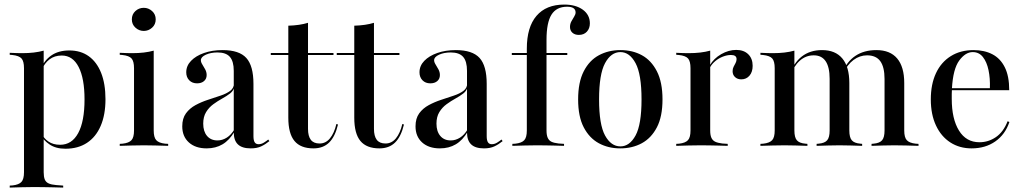

<svg xmlns="http://www.w3.org/2000/svg" viewBox="-20 -651 4567 857"><path d="M131.5 183.9Q103.2 183.9 78.2 184.7Q53.2 185.5 23.4 186.3V177.4L36.3 176.6Q64.5 173.4 75.8 160.9Q87.1 148.4 87.1 117.7V-207.3H175V117.7Q175 137.9 179.8 150Q184.7 162.1 197.2 167.7Q209.7 173.4 230.6 175L262.1 177.4V186.3Q238.7 185.5 216.9 185.1Q195.2 184.7 174.6 184.3Q154 183.9 131.5 183.9ZM289.5 -425.8Q340.3 -425.8 376.2 -400Q412.1 -374.2 431.5 -325.4Q450.8 -276.6 450.8 -208.1Q450.8 -138.7 429.4 -89.1Q408.1 -39.5 368.1 -13.3Q328.2 12.9 271.8 12.9Q229 12.9 200.8 -6.5Q172.6 -25.8 165.3 -46L168.5 -51.6Q175 -33.9 196 -19.4Q216.9 -4.8 248.4 -4.8Q300.8 -4.8 329 -56.9Q357.3 -108.9 357.3 -207.3Q357.3 -300.8 331 -352Q304.8 -403.2 255.6 -403.2Q223.4 -403.2 200.8 -385.9Q178.2 -368.5 166.1 -338.7L162.9 -343.5Q175.8 -379.8 208.1 -402.8Q240.3 -425.8 289.5 -425.8ZM87.1 -207.3V-346.8Q87.1 -377.4 76.2 -389.9Q65.3 -402.4 34.7 -405.6L23.4 -406.5V-415.3Q41.9 -414.5 54.4 -414.1Q66.9 -413.7 79 -413.7Q106.5 -413.7 130.6 -416.5Q154.8 -419.4 175 -425V-415.3V-207.3Z M578.2 -207.3V-346.8Q578.2 -377.4 567.3 -389.9Q556.5 -402.4 525.8 -405.6L514.5 -406.5V-415.3Q533.1 -414.5 545.6 -414.1Q558.1 -413.7 570.2 -413.7Q597.6 -413.7 621.8 -416.5Q646 -419.4 666.1 -425V-415.3V-207.3ZM622.6 -2.4Q594.4 -2.4 569.4 -1.6Q544.4 -0.8 514.5 0V-8.9L527.4 -9.7Q555.6 -12.9 566.9 -25.4Q578.2 -37.9 578.2 -68.5V-207.3H666.1V-68.5Q666.1 -37.9 677.4 -25.4Q688.7 -12.9 716.9 -9.7L730.6 -8.9V0Q700 -0.8 675 -1.6Q650 -2.4 622.6 -2.4ZM621.8 -512.9Q600.8 -512.9 584.7 -527.4Q568.5 -541.9 568.5 -564.5Q568.5 -587.1 584.3 -601.6Q600 -616.1 621.8 -616.1Q642.7 -616.1 658.9 -601.6Q675 -587.1 675 -564.5Q675 -541.9 658.9 -527.4Q642.7 -512.9 621.8 -512.9Z M1023.4 -207.3V-334.7Q1023.4 -377.4 1006 -397.2Q988.7 -416.9 950.8 -416.9Q921 -416.9 898.8 -406.9Q876.6 -396.8 876.6 -382.3Q876.6 -373.4 883.1 -363.3Q889.5 -353.2 896 -341.1Q902.4 -329 902.4 -316.1Q902.4 -299.2 890.7 -289.1Q879 -279 859.7 -279Q837.9 -279 824.6 -292.7Q811.3 -306.5 811.3 -328.2Q811.3 -357.3 832.7 -379.4Q854 -401.6 890.7 -414.5Q927.4 -427.4 973.4 -427.4Q1047.6 -427.4 1079.4 -392.3Q1111.3 -357.3 1111.3 -276.6V-207.3ZM902.4 11.3Q852.4 11.3 823 -15.3Q793.5 -41.9 793.5 -87.1Q793.5 -122.6 810.1 -145.2Q826.6 -167.7 852.8 -181.9Q879 -196 908.5 -205.6Q937.9 -215.3 964.5 -224.2Q991.1 -233.1 1007.7 -245.6Q1024.2 -258.1 1024.2 -278.2L1025 -261.3Q1021.8 -245.2 1006.5 -233.5Q991.1 -221.8 971.4 -210.9Q951.6 -200 932.3 -185.9Q912.9 -171.8 900 -150.8Q887.1 -129.8 887.1 -99.2Q887.1 -64.5 904 -44.4Q921 -24.2 950.8 -24.2Q972.6 -24.2 992.3 -36.7Q1012.1 -49.2 1026.6 -74.2V-63.7Q1004 -25 973.4 -6.9Q942.7 11.3 902.4 11.3ZM1111.3 -43.5Q1111.3 -24.2 1116.9 -15.7Q1122.6 -7.3 1133.9 -7.3Q1146 -7.3 1157.3 -14.1Q1168.5 -21 1177.4 -28.2L1182.3 -21Q1164.5 -6.5 1145.6 2.4Q1126.6 11.3 1099.2 11.3Q1060.5 11.3 1041.9 -6.5Q1023.4 -24.2 1023.4 -60.5V-207.3H1111.3Z M1379 11.3Q1321.8 11.3 1294.4 -21.8Q1266.9 -54.8 1266.9 -125.8V-207.3H1354.8V-75.8Q1354.8 -43.5 1367.3 -27Q1379.8 -10.5 1406.5 -10.5Q1433.9 -10.5 1452.8 -33.5Q1471.8 -56.5 1481.5 -97.6L1488.7 -95.2Q1475.8 -41.1 1449.2 -14.9Q1422.6 11.3 1379 11.3ZM1266.9 -207.3V-536.3Q1292.7 -537.1 1314.5 -540.3Q1336.3 -543.5 1354.8 -549.2V-207.3ZM1188.7 -405.6V-414.5H1468.5V-405.6Z M1673.4 11.3Q1616.1 11.3 1588.7 -21.8Q1561.3 -54.8 1561.3 -125.8V-207.3H1649.2V-75.8Q1649.2 -43.5 1661.7 -27Q1674.2 -10.5 1700.8 -10.5Q1728.2 -10.5 1747.2 -33.5Q1766.1 -56.5 1775.8 -97.6L1783.1 -95.2Q1770.2 -41.1 1743.5 -14.9Q1716.9 11.3 1673.4 11.3ZM1561.3 -207.3V-536.3Q1587.1 -537.1 1608.9 -540.3Q1630.6 -543.5 1649.2 -549.2V-207.3ZM1483.1 -405.6V-414.5H1762.9V-405.6Z M2064.5 -207.3V-334.7Q2064.5 -377.4 2047.2 -397.2Q2029.8 -416.9 1991.9 -416.9Q1962.1 -416.9 1939.9 -406.9Q1917.7 -396.8 1917.7 -382.3Q1917.7 -373.4 1924.2 -363.3Q1930.6 -353.2 1937.1 -341.1Q1943.5 -329 1943.5 -316.1Q1943.5 -299.2 1931.9 -289.1Q1920.2 -279 1900.8 -279Q1879 -279 1865.7 -292.7Q1852.4 -306.5 1852.4 -328.2Q1852.4 -357.3 1873.8 -379.4Q1895.2 -401.6 1931.9 -414.5Q1968.5 -427.4 2014.5 -427.4Q2088.7 -427.4 2120.6 -392.3Q2152.4 -357.3 2152.4 -276.6V-207.3ZM1943.5 11.3Q1893.5 11.3 1864.1 -15.3Q1834.7 -41.9 1834.7 -87.1Q1834.7 -122.6 1851.2 -145.2Q1867.7 -167.7 1894 -181.9Q1920.2 -196 1949.6 -205.6Q1979 -215.3 2005.6 -224.2Q2032.3 -233.1 2048.8 -245.6Q2065.3 -258.1 2065.3 -278.2L2066.1 -261.3Q2062.9 -245.2 2047.6 -233.5Q2032.3 -221.8 2012.5 -210.9Q1992.7 -200 1973.4 -185.9Q1954 -171.8 1941.1 -150.8Q1928.2 -129.8 1928.2 -99.2Q1928.2 -64.5 1945.2 -44.4Q1962.1 -24.2 1991.9 -24.2Q2013.7 -24.2 2033.5 -36.7Q2053.2 -49.2 2067.7 -74.2V-63.7Q2045.2 -25 2014.5 -6.9Q1983.9 11.3 1943.5 11.3ZM2152.4 -43.5Q2152.4 -24.2 2158.1 -15.7Q2163.7 -7.3 2175 -7.3Q2187.1 -7.3 2198.4 -14.1Q2209.7 -21 2218.5 -28.2L2223.4 -21Q2205.6 -6.5 2186.7 2.4Q2167.7 11.3 2140.3 11.3Q2101.6 11.3 2083.1 -6.5Q2064.5 -24.2 2064.5 -60.5V-207.3H2152.4Z M2264.5 -405.6V-414.5H2512.1V-405.6ZM2375 -2.4Q2347.6 -2.4 2322.6 -1.6Q2297.6 -0.8 2266.9 0V-8.9L2280.6 -9.7Q2308.9 -12.9 2320.2 -25.4Q2331.5 -37.9 2331.5 -68.5V-207.3H2419.4V-68.5Q2419.4 -48.4 2424.6 -36.3Q2429.8 -24.2 2441.1 -18.5Q2452.4 -12.9 2473.4 -10.5L2497.6 -8.9V0Q2475.8 -0.8 2455.6 -1.2Q2435.5 -1.6 2416.1 -2Q2396.8 -2.4 2375 -2.4ZM2331.5 -207.3V-433.9Q2331.5 -529.8 2374.6 -580.2Q2417.7 -630.6 2498.4 -630.6Q2550 -630.6 2581.5 -607.7Q2612.9 -584.7 2612.9 -546.8Q2612.9 -524.2 2599.6 -509.7Q2586.3 -495.2 2563.7 -495.2Q2546 -495.2 2535.1 -504.8Q2524.2 -514.5 2524.2 -530.6Q2524.2 -544.4 2530.6 -556Q2537.1 -567.7 2543.1 -577.4Q2549.2 -587.1 2549.2 -595.2Q2549.2 -621 2511.3 -621Q2463.7 -621 2441.5 -585.5Q2419.4 -550 2419.4 -473.4V-207.3Z M2748.4 11.3Q2695.2 11.3 2652.8 -11.7Q2610.5 -34.7 2585.5 -82.7Q2560.5 -130.6 2560.5 -207.3Q2560.5 -283.9 2585.5 -332.7Q2610.5 -381.5 2653.2 -404.4Q2696 -427.4 2749.2 -427.4Q2803.2 -427.4 2845.2 -404.4Q2887.1 -381.5 2912.1 -332.7Q2937.1 -283.9 2937.1 -207.3Q2937.1 -130.6 2912.1 -82.7Q2887.1 -34.7 2844.8 -11.7Q2802.4 11.3 2748.4 11.3ZM2749.2 2.4Q2790.3 2.4 2816.9 -46.4Q2843.5 -95.2 2843.5 -207.3Q2843.5 -319.4 2816.9 -369Q2790.3 -418.5 2749.2 -418.5Q2707.3 -418.5 2680.6 -369Q2654 -319.4 2654 -207.3Q2654 -95.2 2680.6 -46.4Q2707.3 2.4 2749.2 2.4Z M3106.5 -2.4Q3078.2 -2.4 3053.2 -1.6Q3028.2 -0.8 2998.4 0V-8.9L3011.3 -9.7Q3039.5 -12.9 3050.8 -25.4Q3062.1 -37.9 3062.1 -68.5V-207.3H3150V-68.5Q3150 -48.4 3155.2 -36.3Q3160.5 -24.2 3172.2 -18.5Q3183.9 -12.9 3204 -10.5L3228.2 -8.9V0Q3205.6 -0.8 3185.9 -1.2Q3166.1 -1.6 3146.8 -2Q3127.4 -2.4 3106.5 -2.4ZM3062.1 -207.3V-346.8Q3062.1 -377.4 3051.2 -389.9Q3040.3 -402.4 3009.7 -405.6L2998.4 -406.5V-415.3Q3016.9 -414.5 3029.4 -414.1Q3041.9 -413.7 3054 -413.7Q3081.5 -413.7 3105.6 -416.5Q3129.8 -419.4 3150 -425V-415.3V-207.3ZM3288.7 -296.8Q3271.8 -296.8 3260.9 -306.9Q3250 -316.9 3250 -333.1Q3250 -344.4 3254.4 -352.8Q3258.9 -361.3 3263.3 -369.8Q3267.7 -378.2 3267.7 -387.1Q3267.7 -405.6 3242.7 -405.6Q3225.8 -405.6 3206.9 -398.4Q3187.9 -391.1 3172.6 -378.2Q3157.3 -365.3 3149.2 -350L3148.4 -359.7Q3166.1 -390.3 3199.2 -409.3Q3232.3 -428.2 3266.1 -428.2Q3300 -428.2 3319.8 -408.9Q3339.5 -389.5 3339.5 -357.3Q3339.5 -329.8 3325.4 -313.3Q3311.3 -296.8 3288.7 -296.8Z M3482.3 -2.4Q3454 -2.4 3429 -1.6Q3404 -0.8 3374.2 0V-8.9L3387.1 -9.7Q3415.3 -12.9 3426.6 -25.4Q3437.9 -37.9 3437.9 -68.5V-207.3H3525.8V-68.5Q3525.8 -37.9 3536.7 -25Q3547.6 -12.1 3575 -9.7L3583.9 -8.9V0Q3554.8 -0.8 3531.5 -1.6Q3508.1 -2.4 3482.3 -2.4ZM3437.9 -207.3V-346.8Q3437.9 -377.4 3427 -389.9Q3416.1 -402.4 3385.5 -405.6L3374.2 -406.5V-415.3Q3392.7 -414.5 3405.2 -414.1Q3417.7 -413.7 3429.8 -413.7Q3457.3 -413.7 3481.5 -416.5Q3505.6 -419.4 3525.8 -425V-415.3V-207.3ZM3683.1 -207.3V-299.2Q3683.1 -351.6 3665.3 -377.8Q3647.6 -404 3612.1 -404Q3576.6 -404 3549.6 -379.8Q3522.6 -355.6 3504 -307.3L3501.6 -311.3Q3522.6 -371 3559.3 -399.2Q3596 -427.4 3649.2 -427.4Q3708.9 -427.4 3739.9 -389.9Q3771 -352.4 3771 -280.6V-207.3ZM3726.6 -2.4Q3701.6 -2.4 3677.8 -1.6Q3654 -0.8 3625 0V-8.9L3633.9 -9.7Q3661.3 -12.1 3672.2 -25Q3683.1 -37.9 3683.1 -68.5V-207.3H3771V-68.5Q3771 -37.9 3781.9 -25Q3792.7 -12.1 3820.2 -9.7L3828.2 -8.9V0Q3800 -0.8 3776.2 -1.6Q3752.4 -2.4 3726.6 -2.4ZM3928.2 -207.3V-298.4Q3928.2 -351.6 3909.3 -377.8Q3890.3 -404 3850 -404Q3817.7 -404 3789.9 -383.5Q3762.1 -362.9 3743.5 -322.6L3740.3 -327.4Q3759.7 -375.8 3798 -401.6Q3836.3 -427.4 3891.9 -427.4Q3953.2 -427.4 3984.7 -389.9Q4016.1 -352.4 4016.1 -280.6V-207.3ZM3971.8 -2.4Q3946 -2.4 3922.2 -1.6Q3898.4 -0.8 3870.2 0V-8.9L3879 -9.7Q3906.5 -12.1 3917.3 -25Q3928.2 -37.9 3928.2 -68.5V-207.3H4016.1V-68.5Q4016.1 -37.9 4027.4 -25.4Q4038.7 -12.9 4066.9 -9.7L4079.8 -8.9V0Q4050 -0.8 4025 -1.6Q4000 -2.4 3971.8 -2.4Z M4316.9 11.3Q4262.9 11.3 4221.8 -15.3Q4180.6 -41.9 4157.7 -91.1Q4134.7 -140.3 4134.7 -207.3Q4134.7 -275 4157.7 -324.2Q4180.6 -373.4 4223.8 -400.4Q4266.9 -427.4 4325.8 -427.4Q4373.4 -427.4 4409.3 -408.9Q4445.2 -390.3 4464.9 -350.8Q4484.7 -311.3 4484.7 -248.4H4195.2L4194.4 -257.3H4398.4Q4400 -301.6 4392.3 -337.9Q4384.7 -374.2 4367.3 -396.4Q4350 -418.5 4321.8 -418.5Q4289.5 -418.5 4261.7 -381Q4233.9 -343.5 4229 -255.6V-254Q4228.2 -242.7 4228.2 -231.5Q4228.2 -220.2 4228.2 -209.7Q4228.2 -120.2 4260.5 -68.1Q4292.7 -16.1 4351.6 -16.1Q4391.9 -16.1 4425.4 -39.1Q4458.9 -62.1 4477.4 -109.7L4485.5 -106.5Q4466.9 -50.8 4422.6 -19.8Q4378.2 11.3 4316.9 11.3Z"/></svg>

Font: Playfair 144pt SemiCondensed Medium
Style: Regular
Weight: 500
Width: 4
Designer: Claus Eggers Sørensen
Foundry: Claus Eggers Sørensen
Version: Version 2.203